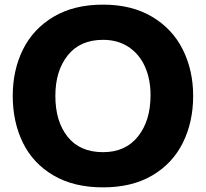

<svg xmlns="http://www.w3.org/2000/svg" viewBox="-20 -792 889 829"><path d="M35 -378Q35 -489 79 -578Q123 -667 211 -719.5Q299 -772 425 -772Q549 -772 637 -719.5Q725 -667 769.5 -577.5Q814 -488 814 -378Q814 -265 769.5 -175.5Q725 -86 637.5 -34.5Q550 17 425 17Q299 17 211 -34.5Q123 -86 79 -175.5Q35 -265 35 -378ZM630 -381Q630 -450 606 -504Q582 -558 535.5 -589Q489 -620 425 -620Q326 -620 272.5 -553Q219 -486 219 -378Q219 -268 272 -201.5Q325 -135 425 -135Q522 -135 576 -203Q630 -271 630 -381Z"/></svg>

Font: Biryani Heavy
Style: Regular
Weight: 900
Designer: Dan Reynolds and Mathieu Réguer
Foundry: Dan Reynolds and Mathieu Réguer
Version: Version 1.003; ttfautohint (v1.1) -l 5 -r 5 -G 72 -x 0 -D la